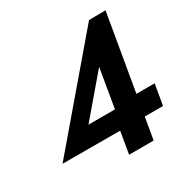

<svg xmlns="http://www.w3.org/2000/svg" viewBox="-159 -841 961 982"><g transform="rotate(-30 321.5 -350.0)"><path d="M9 -130 602 -129 623 -251H479L459 -237H224L419 -466L372 -187L357 -176L327 0H472L592 -700L494 -699Z"/></g></svg>

Font: Jost SemiBold
Style: Italic
Weight: 600
Italic angle: -5°
Version: Version 3.710